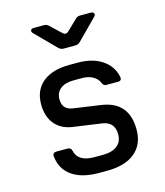

<svg xmlns="http://www.w3.org/2000/svg" viewBox="-117 -874 834 970"><g transform="rotate(-15 300.0 -388.5)"><path d="M278 8Q191 8 139.5 -28Q88 -64 81 -131Q79 -152 100 -152H159Q176 -152 180 -134Q193 -75 278 -75H322Q371 -75 397.5 -96Q424 -117 424 -155Q424 -222 358 -230L210 -251Q151 -260 119 -299.5Q87 -339 87 -402Q87 -476 137 -517Q187 -558 277 -558H321Q398 -558 448 -524Q498 -490 509 -433Q513 -412 491 -412H430Q415 -412 409 -430Q401 -450 378 -463.5Q355 -477 321 -477H277Q232 -477 207.5 -457Q183 -437 183 -403Q183 -348 238 -341L377 -321Q520 -302 520 -155Q520 -77 468.5 -34.5Q417 8 322 8ZM270 -645Q255 -645 244 -656L142 -759Q132 -768 135 -776.5Q138 -785 152 -785H205Q220 -785 230 -774L285 -722Q300 -708 315 -723L368 -774Q378 -785 393 -785H448Q462 -785 465.5 -776.5Q469 -768 459 -759L357 -656Q346 -645 331 -645Z"/></g></svg>

Font: Pitagon Sans Mono Medium
Style: Regular
Weight: 500
Monospace: yes
Designer: Travis Tran
Foundry: Pitagon
Version: Version 1.001; ttfautohint (v1.8.4.7-5d5b);gftools[0.9.26]